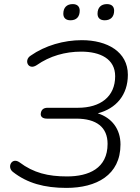

<svg xmlns="http://www.w3.org/2000/svg" viewBox="-20 -909 683 937"><path d="M304 8C450 8 568 -54 568 -204C568 -279 526 -334 457 -356C547 -379 604 -446 604 -544C604 -656 504 -713 379 -713C292 -713 200 -687 129 -637C95 -615 118 -564 159 -591C223 -636 299 -657 376 -657C469 -657 542 -622 542 -537C542 -437 470 -383 360 -383H212C192 -383 181 -373 179 -355C177 -339 189 -330 209 -330H352C451 -330 505 -288 505 -207C505 -87 413 -48 307 -48C215 -48 144 -65 75 -117C38 -143 12 -94 43 -70C113 -15 197 8 304 8ZM491 -810C520 -810 537 -827 537 -857C537 -877 525 -889 502 -889C473 -889 456 -872 456 -842C456 -822 468 -810 491 -810ZM324 -810C353 -810 369 -827 369 -857C369 -877 357 -889 335 -889C306 -889 289 -872 289 -842C289 -822 301 -810 324 -810Z"/></svg>

Font: SN Pro Light
Style: Italic
Weight: 300
Italic angle: -8.99998°
Designer: Tobias Whetton
Foundry: Supernotes
Version: Version 1.001;Glyphs 3.2 (3249)